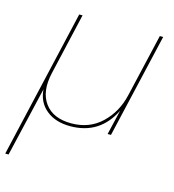

<svg xmlns="http://www.w3.org/2000/svg" viewBox="-128 -589 805 888"><g transform="rotate(15 274.0 -145.0)"><path d="M-22 210 142 -500H158L90 -205Q69 -113 109 -58.5Q149 -4 236 -4Q323 -4 381 -59.5Q439 -115 458 -199L528 -500H544L428 0H412L440 -119Q376 10 235 10Q164 10 120 -26Q76 -62 72 -123L-6 210Z"/></g></svg>

Font: Elaine Sans Thin
Style: Italic
Weight: 250
Italic angle: -13°
Designer: Wei Huang
Foundry: Wei Huang
Version: Version 2.001;December 24, 2019;FontCreator 12.0.0.2547 64-b